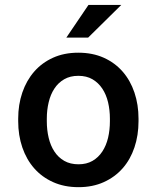

<svg xmlns="http://www.w3.org/2000/svg" viewBox="-20 -753 640 783"><path d="M54.2 -269Q54.2 -326.2 71 -375.5Q87.9 -424.8 119.4 -460.9Q150.9 -497.1 196.3 -517.6Q241.7 -538.1 299.3 -538.1Q357.4 -538.1 403.1 -517.6Q448.7 -497.1 480.2 -460.9Q511.7 -424.8 528.3 -375.5Q544.9 -326.2 544.9 -269V-258.8Q544.9 -201.2 528.3 -151.9Q511.7 -102.5 480.2 -66.7Q448.7 -30.8 403.3 -10.3Q357.9 10.3 300.3 10.3Q242.2 10.3 196.5 -10.3Q150.9 -30.8 119.4 -66.7Q87.9 -102.5 71 -151.9Q54.2 -201.2 54.2 -258.8ZM170.9 -258.8Q170.9 -222.7 178.5 -190.9Q186 -159.2 201.9 -135Q217.8 -110.8 242.2 -96.9Q266.6 -83 300.3 -83Q333 -83 357.2 -96.9Q381.3 -110.8 397.2 -135Q413.1 -159.2 420.7 -190.9Q428.2 -222.7 428.2 -258.8V-269Q428.2 -304.2 420.7 -335.9Q413.1 -367.7 397.2 -391.6Q381.3 -415.5 357.2 -429.7Q333 -443.8 299.3 -443.8Q266.1 -443.8 241.7 -429.7Q217.3 -415.5 201.7 -391.6Q186 -367.7 178.5 -335.9Q170.9 -304.2 170.9 -269ZM340.8 -732.9H474.6L339.4 -599.6H250.5Z"/></svg>

Font: TypoPRO Roboto Mono
Style: Regular
Weight: 500
Designer: Google
Version: Version 2.000986; 2015; ttfautohint (v1.3)